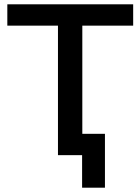

<svg xmlns="http://www.w3.org/2000/svg" viewBox="-20 -720 652 891"><path d="M467 -99H362V-601H598V-700H14V-601H249V0H361V151H467Z"/></svg>

Font: Montserrat-Alt1 SemBd
Style: Regular
Weight: 600
Designer: Differentunic
Foundry: Differentunic
Version: Version 7.222